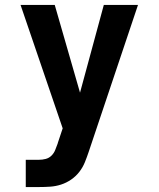

<svg xmlns="http://www.w3.org/2000/svg" viewBox="-20 -540 640 775"><path d="M84 215V105H137Q151 105 164.5 101.5Q178 98 188 88Q198 78 203 65Q208 52 213 39V38Q213 38 213 38Q213 38 213 38L233 -22L63 -520H201L303 -166L399 -520H537L338 73Q331 94 322.5 115Q314 136 300 154Q286 172 267 185Q248 198 226.5 205Q205 212 182.5 213.5Q160 215 137 215Z"/></svg>

Font: Iosevka SS04 XBd Ex
Style: Regular
Weight: 800
Width: 7
Monospace: yes
Designer: Belleve Invis
Foundry: Belleve Invis
Version: Version 19.0.0; ttfautohint (v1.8.4)